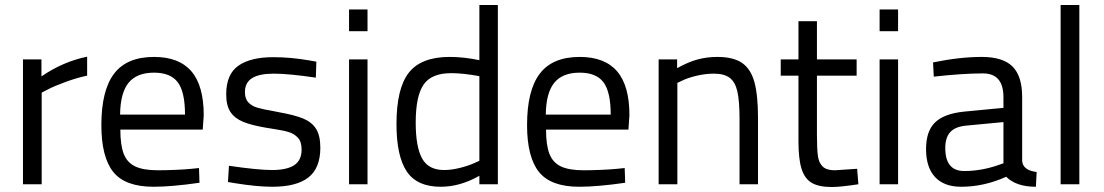

<svg xmlns="http://www.w3.org/2000/svg" viewBox="-20 -738 4421 769"><path d="M72 -500H146V-432Q232 -491 329 -511V-435Q290 -427 244.5 -410.5Q199 -394 172 -380L147 -367V0H72Z M386 -237Q386 -376 437 -443Q488 -510 597 -510Q697 -510 746.5 -452.5Q796 -395 796 -276L792 -219H462Q462 -157 475.5 -122Q489 -87 521.5 -71.5Q554 -56 612 -56Q641 -56 679 -57.5Q717 -59 748 -62L777 -65L779 -6Q668 10 595 10Q481 10 433.5 -49.5Q386 -109 386 -237ZM721 -279Q721 -370 692 -408.5Q663 -447 597 -447Q528 -447 495 -406.5Q462 -366 461 -279Z M923 -4 893 -9 897 -74Q1014 -57 1069 -57Q1129 -57 1158.5 -76.5Q1188 -96 1188 -139Q1188 -170 1173.5 -186Q1159 -202 1136.5 -209Q1114 -216 1073 -222L1048 -226Q988 -236 954 -250Q920 -264 903 -289.5Q886 -315 886 -360Q886 -441 935 -475Q984 -509 1074 -509Q1145 -509 1219 -496L1247 -491L1245 -427Q1137 -443 1076 -443Q1018 -443 989.5 -425Q961 -407 961 -369Q961 -342 975 -327.5Q989 -313 1011.5 -306.5Q1034 -300 1075 -293L1100 -288Q1162 -277 1196 -262.5Q1230 -248 1246.5 -221Q1263 -194 1263 -146Q1263 -65 1215.5 -27.5Q1168 10 1070 10Q1010 10 923 -4Z M1378 0ZM1378 -500H1452V0H1378ZM1378 -700H1452V-613H1378Z M1568 -241Q1568 -384 1617.5 -447Q1667 -510 1781 -510Q1838 -510 1900 -497V-718H1974V0H1900V-34Q1823 10 1745 10Q1650 10 1609 -51.5Q1568 -113 1568 -241ZM1880 -85 1900 -94V-433Q1835 -445 1787 -445Q1708 -445 1676.5 -399Q1645 -353 1645 -247Q1645 -150 1670.5 -103.5Q1696 -57 1759 -57Q1788 -57 1822 -65.5Q1856 -74 1880 -85Z M2091 -237Q2091 -376 2142 -443Q2193 -510 2302 -510Q2402 -510 2451.5 -452.5Q2501 -395 2501 -276L2497 -219H2167Q2167 -157 2180.5 -122Q2194 -87 2226.5 -71.5Q2259 -56 2317 -56Q2346 -56 2384 -57.5Q2422 -59 2453 -62L2482 -65L2484 -6Q2373 10 2300 10Q2186 10 2138.5 -49.5Q2091 -109 2091 -237ZM2426 -279Q2426 -370 2397 -408.5Q2368 -447 2302 -447Q2233 -447 2200 -406.5Q2167 -366 2166 -279Z M2618 -500H2692V-465Q2737 -490 2774.5 -500Q2812 -510 2853 -510Q2917 -510 2952 -486Q2987 -462 3001.5 -409.5Q3016 -357 3016 -264V0H2942V-262Q2942 -333 2933.5 -371Q2925 -409 2903 -426Q2881 -443 2839 -443Q2805 -443 2769.5 -434.5Q2734 -426 2712 -415L2693 -406V0H2618Z M3178 -172V-435H3107V-500H3178V-653H3252V-500H3411V-435H3252V-196Q3252 -140 3256 -112.5Q3260 -85 3275.5 -70.5Q3291 -56 3324 -56L3413 -62L3418 0Q3347 11 3311 11Q3260 11 3231.5 -5.5Q3203 -22 3190.5 -61.5Q3178 -101 3178 -172Z M3503 0ZM3503 -500H3577V0H3503ZM3503 -700H3577V-613H3503Z M3689 -141Q3689 -213 3725.5 -248Q3762 -283 3842 -291L3999 -306V-349Q3999 -444 3917 -444Q3836 -444 3720 -431L3717 -488Q3824 -510 3912 -510Q3997 -510 4035.5 -471.5Q4074 -433 4074 -349V-93Q4077 -56 4132 -49L4129 10Q4050 10 4010 -30Q3921 10 3830 10Q3761 10 3725 -29Q3689 -68 3689 -141ZM3976 -76 3999 -84V-249L3851 -235Q3806 -231 3786 -209Q3766 -187 3766 -145Q3766 -53 3842 -53Q3909 -53 3976 -76Z M4228 -718H4303V0H4228Z"/></svg>

Font: Cairo
Style: Regular
Weight: 400
Designer: Mohamed Gaber, the designers of Titillium
Foundry: Kief Type Foundry
Version: Version 2.009; ttfautohint (v1.5.33-1714) -l 8 -r 50 -G 200 